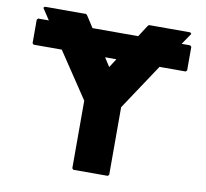

<svg xmlns="http://www.w3.org/2000/svg" viewBox="-89 -930 1111 1035"><g transform="rotate(10 466.5 -412.5)"><path d="M441 -620H503L472 -572ZM74 -832 67 -825 108 -763H50L43 -756V-627L50 -620H204L371 -370V0L378 7H566L573 0V-370L739 -620H882L889 -627V-756L882 -763H835L877 -825L870 -832H644L637 -825L597 -763H347L307 -825L300 -832Z"/></g></svg>

Font: Hussar Woodtype
Style: Blk
Weight: 900
Foundry: Cannot Into Space Fonts
Version: Version 1.07